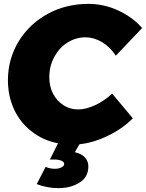

<svg xmlns="http://www.w3.org/2000/svg" viewBox="-20 -734 755 993"><path d="M538 -32C587 -55 630 -85 667 -122L560 -250C534 -225 505 -206 474 -191C442 -176 412 -168 385 -168C356 -168 331 -175 308 -190C285 -205 267 -225 254 -250C241 -275 235 -304 235 -336C235 -374 244 -409 261 -440C278 -471 300 -496 329 -514C358 -532 389 -541 422 -541C451 -541 479 -533 508 -516C536 -499 560 -475 579 -446L715 -589C682 -627 641 -657 591 -680C541 -703 490 -714 437 -714C361 -714 291 -697 228 -663C164 -628 114 -581 77 -521C40 -460 21 -393 21 -319C21 -264 32 -213 53 -168C74 -122 105 -84 144 -54C183 -23 228 -3 280 7L238 91H260C275 91 287 93 297 97C307 101 312 107 312 114C312 121 308 126 299 131C290 136 278 139 265 139C248 139 231 136 216 129L170 218C205 232 243 239 282 239C325 239 362 229 392 210C422 191 437 163 437 126C437 109 431 94 420 81C409 68 391 59 367 53L391 12C440 7 489 -8 538 -32Z"/></svg>

Font: Argentum Sans ExtraBold
Style: Italic
Weight: 800
Italic angle: -11.3°
Designer: Julieta Ulanovsky
Foundry: Julieta Ulanovsky
Version: Version 5.001;February 15, 2019;FontCreator 11.5.0.2425 64-b